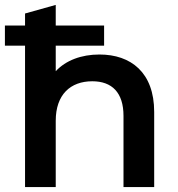

<svg xmlns="http://www.w3.org/2000/svg" viewBox="-20 -762 725 782"><path d="M385 -540C311 -540 248 -516 207 -472V-576H404V-658H207V-742L82 -707V-658H0V-576H82V0H207V-270C207 -377 267 -431 356 -431C436 -431 483 -385 483 -290V0H608V-306C608 -467 513 -540 385 -540Z"/></svg>

Font: Talent
Style: Bold
Weight: 600
Designer: Mike Powis
Version: Version 1.001;hotconv 1.0.109;makeotfexe 2.5.65596